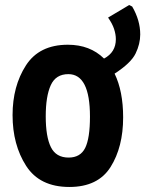

<svg xmlns="http://www.w3.org/2000/svg" viewBox="-20 -735 578 764"><path d="M256 9Q370 9 420 -70.5Q470 -150 470 -268Q470 -372 436 -442Q501 -484 519.5 -522Q538 -560 538 -598Q538 -654 506 -709L494 -715L410 -665Q427 -641 434 -619.5Q441 -598 441 -579Q441 -527 394 -502Q338 -557 250 -557Q136 -557 83 -474.5Q30 -392 30 -277Q30 -159 84 -75Q138 9 256 9ZM162 -272Q162 -352 182 -396Q202 -440 252 -440Q338 -440 338 -271Q338 -185 319 -146.5Q300 -108 253 -108Q203 -108 182.5 -149.5Q162 -191 162 -272Z"/></svg>

Font: Noto Sans Mono UI Condensed
Style: Bold
Weight: 700
Width: 3
Designer: Monotype Design team
Foundry: Monotype Imaging Inc.
Version: 1.000